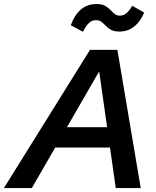

<svg xmlns="http://www.w3.org/2000/svg" viewBox="-73 -957 795 977"><path d="M-53.2 0 384.8 -703.1H524.4L643.1 0H516.1L431.6 -593.8L88.9 0ZM170.9 -206.1 192.9 -309.6H554.2L532.2 -206.1ZM534.2 -796.4Q508.8 -796.4 492.7 -804.9Q476.6 -813.5 465.6 -825.2Q454.6 -836.9 443.4 -845.7Q432.1 -854.5 415.5 -854.5Q394.5 -854.5 379.2 -839.6Q363.8 -824.7 349.1 -795.4L287.1 -828.6Q306.2 -880.9 338.6 -908.7Q371.1 -936.5 418 -936.5Q445.3 -936.5 461.4 -927.5Q477.5 -918.5 488.3 -907Q499 -895.5 509.8 -886.5Q520.5 -877.4 536.6 -877.4Q556.2 -877.4 570.8 -890.1Q585.4 -902.8 600.1 -927.7L660.6 -893.1Q642.1 -847.7 609.9 -822Q577.6 -796.4 534.2 -796.4Z"/></svg>

Font: Schibsted Grotesk SemiBold
Style: Italic
Weight: 600
Italic angle: -12°
Designer: Bakken & Baeck AS, Henrik Kongsvoll
Foundry: Schibsted ASA
Version: Version 1.100;gftools[0.9.25]